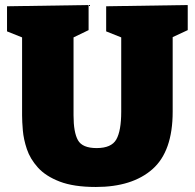

<svg xmlns="http://www.w3.org/2000/svg" viewBox="-20 -730 776 765"><path d="M403 -705 728 -710V-610L668 -582V-285Q668 -127 587.5 -56Q507 15 362 15Q274 15 218 -6.5Q162 -28 131 -62.5Q100 -97 87 -136Q74 -175 71 -210.5Q68 -246 68 -270V-581L8 -605V-705L333 -710V-610L273 -581V-270Q273 -203 290.5 -171.5Q308 -140 365 -140Q424 -140 443.5 -174.5Q463 -209 463 -285V-581L403 -605Z"/></svg>

Font: Bitter Black
Style: Regular
Weight: 900
Designer: Sol Matas, and Bitter project Authors
Foundry: Sol Matas
Version: Version 2.001